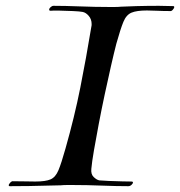

<svg xmlns="http://www.w3.org/2000/svg" viewBox="-20 -653 619 660"><path d="M13 -13Q10 -13 10 -16Q10 -20 15.5 -25.5Q21 -31 25 -30Q49 -30 68 -29.5Q87 -29 101 -29Q137 -29 154 -36.5Q171 -44 181 -68Q191 -92 205 -142Q236 -251 256 -351.5Q276 -452 294 -561Q295 -564 295 -570Q295 -587 285 -598.5Q275 -610 264 -612Q254 -614 230.5 -615Q207 -616 184 -616.5Q161 -617 154 -616Q149 -616 149 -620Q149 -624 154 -628.5Q159 -633 164 -633Q203 -633 255 -631Q307 -629 353 -629Q365 -629 375.5 -629Q386 -629 396 -630Q413 -631 449.5 -632Q486 -633 526 -633Q539 -633 551.5 -632.5Q564 -632 575 -632H576Q579 -632 579 -629Q579 -625 574 -619.5Q569 -614 565 -615Q540 -615 520.5 -616Q501 -617 485 -617Q450 -617 432 -609.5Q414 -602 404 -577.5Q394 -553 380 -503Q372 -472 361.5 -426Q351 -380 340 -328.5Q329 -277 319.5 -227Q310 -177 303 -136.5Q296 -96 294 -73Q292 -54 302 -44.5Q312 -35 321 -33Q331 -32 354.5 -31Q378 -30 401 -29.5Q424 -29 431 -29H432Q437 -29 437 -26Q437 -22 432 -17.5Q427 -13 421 -13Q381 -13 329.5 -15Q278 -17 232 -17Q220 -17 209.5 -17Q199 -17 189 -16Q174 -16 144.5 -15Q115 -14 80.5 -13.5Q46 -13 14 -13Z"/></svg>

Font: Kings
Style: Regular
Weight: 400
Designer: Robert E. Leuschke
Foundry: Robert E. Leuschke
Version: Version 1.010; ttfautohint (v1.8.3)